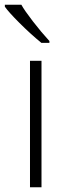

<svg xmlns="http://www.w3.org/2000/svg" viewBox="-37 -786 283 806"><path d="M-16.6 -757.8V-766.1H52.7Q65.4 -742.7 100.8 -696.8Q136.2 -650.9 170.4 -613.8V-606H136.7Q89.8 -644.5 44.7 -689.7Q-0.5 -734.9 -16.6 -757.8ZM88.9 0V-530.8H137.2V0Z"/></svg>

Font: Open Sans Light
Style: Regular
Weight: 300
Foundry: Ascender Corporation
Version: Version 1.10